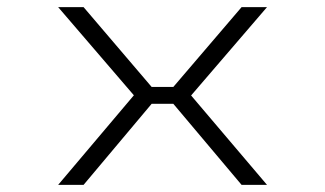

<svg xmlns="http://www.w3.org/2000/svg" viewBox="-20 -520 915 540"><path d="M143.5 0 356.5 -252 143.5 -500H215L406.5 -275.5H467.5L659.5 -500H731L517.5 -251.5L731 0H659.5L467.5 -228H406.5L215 0Z"/></svg>

Font: Trispace SemiExpanded ExtraLight
Style: Regular
Weight: 200
Width: 6
Designer: Tyler Finck
Foundry: Etcetera Type Company
Version: Version 1.210; ttfautohint (v1.8.3)